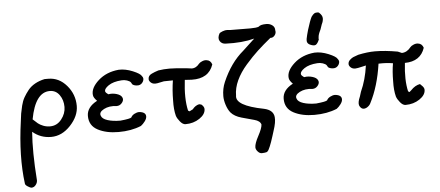

<svg xmlns="http://www.w3.org/2000/svg" viewBox="-62 -851 3109 1356"><g transform="rotate(-5 1492.5 -172.5)"><path d="M65 322Q40 130 75 -118Q78 -149 82 -172Q86 -195 94 -227.5Q102 -260 116 -284.5Q130 -309 149.5 -333.5Q169 -358 199.5 -375Q230 -392 268 -400H294Q370 -400 424 -337Q478 -274 478 -192Q478 -120 417 -54.5Q356 11 279 11Q204 11 148 -37Q137 105 152 307Q152 325 139.5 340.5Q127 356 109 356Q102 356 83.5 344.5Q65 333 65 322ZM159 -124Q180 -104 193.5 -93Q207 -82 229.5 -73Q252 -64 278 -64Q327 -64 359 -104.5Q391 -145 391 -192Q391 -241 365.5 -277Q340 -313 297 -313Q194 -313 159 -124Z M757 18Q670 18 610 -13.5Q550 -45 550 -114Q550 -176 624 -215Q599 -240 598 -258Q592 -308 649.5 -360Q707 -412 795 -420Q842 -422 894 -400.5Q946 -379 955 -361Q970 -344 958 -322Q946 -300 922 -298Q905 -298 894.5 -302Q884 -306 881 -310.5Q878 -315 874 -323Q867 -333 847 -339.5Q827 -346 808 -344Q749 -340 715.5 -317Q682 -294 687 -274Q691 -265 707 -254Q719 -256 726 -256Q755 -256 779 -245.5Q803 -235 807 -214Q809 -198 794.5 -182Q780 -166 759 -166Q706 -173 668 -153Q630 -133 641 -107Q648 -85 685.5 -73Q723 -61 776 -61Q847 -68 855 -77Q861 -91 879 -100.5Q897 -110 913 -110Q960 -106 960 -75Q960 -59 946 -40.5Q932 -22 917 -11Q847 18 757 18Z M1000 -336Q1000 -348 1006 -357Q1012 -366 1026 -372.5Q1040 -379 1048 -382Q1056 -385 1074 -391Q1112 -397 1154 -397Q1192 -397 1272 -389L1312 -384Q1341 -384 1364 -413Q1370 -421 1387.5 -428.5Q1405 -436 1420 -433Q1447 -430 1457 -400Q1424 -302 1303 -305L1254 -308Q1238 -177 1258 -90L1268 -84L1292 -96Q1312 -122 1340 -128Q1341 -127 1348 -126Q1355 -125 1357 -123Q1375 -107 1375 -91Q1375 -54 1332 -25Q1289 4 1232 4Q1213 4 1194 -19Q1175 -42 1169 -61Q1157 -107 1159 -169Q1159 -243 1170 -312L1106 -311Q1101 -311 1079 -305.5Q1057 -300 1044 -300Q1025 -300 1012.5 -311.5Q1000 -323 1000 -336Z M1751 255Q1736 255 1722.5 240Q1709 225 1709 210Q1709 183 1737 131Q1765 79 1766 53Q1759 27 1719.5 16.5Q1680 6 1630 -8Q1580 -22 1555 -51Q1537 -73 1526 -107Q1515 -141 1515 -170Q1515 -223 1535 -269Q1592 -401 1683 -477Q1699 -491 1727 -518Q1755 -545 1768 -556Q1680 -533 1563 -538Q1536 -539 1523 -560Q1510 -581 1526 -612Q1531 -620 1550.5 -627Q1570 -634 1582 -633L1605 -631L1746 -630Q1791 -630 1807 -637Q1820 -651 1862 -651Q1886 -651 1904 -637.5Q1922 -624 1921 -601Q1926 -582 1913 -565.5Q1900 -549 1882 -551Q1827 -506 1787 -469Q1747 -432 1701 -379.5Q1655 -327 1630 -273Q1605 -219 1605 -166Q1592 -95 1793 -56Q1859 -42 1864 9Q1868 44 1847 106Q1844 116 1836.5 139.5Q1829 163 1822.5 182Q1816 201 1811 212Q1809 216 1805 225Q1801 234 1799.5 236.5Q1798 239 1793.5 244.5Q1789 250 1784 251Q1779 252 1771 253.5Q1763 255 1751 255Z M2145 18Q2058 18 1998 -13.5Q1938 -45 1938 -114Q1938 -176 2012 -215Q1987 -240 1986 -258Q1980 -308 2037.5 -360Q2095 -412 2183 -420Q2230 -422 2282 -400.5Q2334 -379 2343 -361Q2358 -344 2346 -322Q2334 -300 2310 -298Q2293 -298 2282.5 -302Q2272 -306 2269 -310.5Q2266 -315 2262 -323Q2255 -333 2235 -339.5Q2215 -346 2196 -344Q2137 -340 2103.5 -317Q2070 -294 2075 -274Q2079 -265 2095 -254Q2107 -256 2114 -256Q2143 -256 2167 -245.5Q2191 -235 2195 -214Q2197 -198 2182.5 -182Q2168 -166 2147 -166Q2094 -173 2056 -153Q2018 -133 2029 -107Q2036 -85 2073.5 -73Q2111 -61 2164 -61Q2235 -68 2243 -77Q2249 -91 2267 -100.5Q2285 -110 2301 -110Q2348 -106 2348 -75Q2348 -59 2334 -40.5Q2320 -22 2305 -11Q2235 18 2145 18ZM2136 -503Q2134 -519 2142.5 -549Q2151 -579 2152 -584Q2172 -649 2185 -674Q2197 -691 2206.5 -696.5Q2216 -702 2234 -701L2241 -697Q2263 -677 2263 -656.5Q2263 -636 2252 -615Q2241 -585 2240 -580Q2239 -577 2235 -569Q2231 -561 2230 -558Q2229 -555 2226 -547Q2223 -539 2223 -536Q2223 -533 2221.5 -524Q2220 -515 2222 -510Q2210 -481 2197 -474Q2184 -467 2157 -479Q2139 -487 2136 -503Z M2416 -319Q2416 -336 2430 -348.5Q2444 -361 2454.5 -365Q2465 -369 2490 -378Q2556 -392 2609 -392Q2680 -392 2770 -376L2798 -364Q2835 -365 2862 -400Q2868 -408 2885.5 -415.5Q2903 -423 2918 -420Q2945 -417 2955 -387Q2924 -293 2813 -292Q2799 -172 2818 -90L2828 -84Q2830 -86 2834 -90Q2838 -94 2841 -96Q2871 -128 2906 -134L2917 -123Q2935 -107 2935 -91Q2935 -54 2892 -25Q2849 4 2792 4Q2773 4 2754 -19Q2735 -42 2729 -61Q2717 -107 2719 -169Q2719 -240 2729 -297Q2684 -305 2627 -303Q2604 -144 2545 -30Q2538 -14 2519 -2Q2483 18 2465 -20Q2457 -41 2476 -84Q2485 -111 2486 -116Q2523 -197 2537 -298Q2528 -296 2510.5 -292Q2493 -288 2480.5 -285.5Q2468 -283 2460 -283Q2441 -283 2428.5 -294.5Q2416 -306 2416 -319Z"/></g></svg>

Font: Excalifont
Style: Regular
Weight: 400
Designer: Your Own Font Foundry (Virgil); Ján Filípek / DizajnDesign (Excalifont, modifications)
Foundry: Your Own Font Foundry (Virgil); Ján Filípek / DizajnDesign (Excalifont, modifications)
Version: Version 1.000;Glyphs 3.2 (3227)